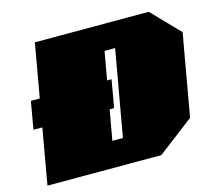

<svg xmlns="http://www.w3.org/2000/svg" viewBox="-104 -869 1129 1000"><g transform="rotate(-15 460.0 -369.0)"><path d="M33 0 86 -300H38L64 -449H112L163 -738H777L920 -590L842 -149L647 0ZM420 -138H477L559 -601H502L475 -449H499L473 -300H449Z"/></g></svg>

Font: Tomorrow Black
Style: Italic
Weight: 900
Italic angle: -10°
Designer: Tony de Marco, Monica Rizzolli
Foundry: Just in Type
Version: Version 2.002